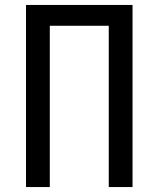

<svg xmlns="http://www.w3.org/2000/svg" viewBox="-20 -755 640 775"><path d="M85 0V-735H515V0H419V-651H181V0Z"/></svg>

Font: Iosevka Curly Medium Extended
Style: Regular
Weight: 500
Width: 7
Monospace: yes
Designer: Belleve Invis
Foundry: Belleve Invis
Version: Version 11.1.0; ttfautohint (v1.8.3)